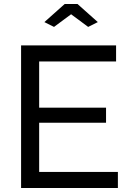

<svg xmlns="http://www.w3.org/2000/svg" viewBox="-20 -936 645 956"><path d="M567 -80V0H85V-710H558V-630H175V-400H508V-325H175V-80ZM201 -826 302 -916H366L467 -826L419 -802L334 -865L249 -802Z"/></svg>

Font: Raleway Medium
Style: Regular
Weight: 500
Designer: Matt McInerney, Pablo Impallari, Rodrigo Fuenzalida
Foundry: Matt McInerney, Pablo Impallari, Rodrigo Fuenzalida
Version: Version 4.026